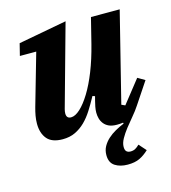

<svg xmlns="http://www.w3.org/2000/svg" viewBox="-111 -626 829 929"><g transform="rotate(-15 303.5 -162.0)"><path d="M415 212Q377 212 351.5 195.5Q326 179 326 141Q326 117 336.5 98Q347 79 364 63.5Q381 48 402.5 36Q424 24 446 15L445 10Q439 11 429 11.5Q419 12 414 12Q390 12 374.5 5Q359 -2 349.5 -14Q340 -26 336 -40.5Q332 -55 332 -70Q332 -84 335 -99.5Q338 -115 341 -126L347 -149L335 -153Q316 -118 297 -88Q278 -58 255.5 -36Q233 -14 205.5 -1Q178 12 143 12Q89 12 65 -16.5Q41 -45 41 -93Q41 -112 44.5 -132Q48 -152 54 -173L128 -431H46L61 -491L303 -536L189 -126Q186 -114 186 -105Q186 -80 209 -80Q230 -80 255 -103Q280 -126 305.5 -167.5Q331 -209 354 -267Q377 -325 395 -396L427 -524H571L459 -76L477 -68L567 -182L603 -161L531 -53Q516 -30 496 -6.5Q476 17 458.5 39.5Q441 62 429 83.5Q417 105 417 124Q417 141 424.5 147.5Q432 154 444 154Q458 154 468 148.5Q478 143 489 132L521 168Q499 189 475 200.5Q451 212 415 212Z"/></g></svg>

Font: IBM Plex Serif
Style: Bold Italic
Weight: 700
Italic angle: -14°
Designer: Mike Abbink, Paul van der Laan, Pieter van Rosmalen
Foundry: Bold Monday
Version: Version 3.001